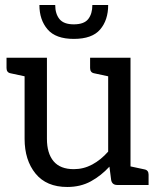

<svg xmlns="http://www.w3.org/2000/svg" viewBox="-20 -737 625 765"><path d="M248 8Q165 8 121.5 -45.5Q78 -99 78 -184V-433L22 -445Q6 -448 6 -466V-507H167V-184Q167 -126 193.5 -94.5Q220 -63 274 -63Q313 -63 347.5 -81.5Q382 -100 411 -133V-433L355 -445Q339 -448 339 -466V-507H500V-74L556 -62Q572 -59 572 -41V0H447Q427 0 423 -19L416 -73Q383 -37 342 -14.5Q301 8 248 8ZM274 -582Q202 -582 169.5 -620Q137 -658 137 -717H200Q200 -682 217 -661Q234 -640 274 -640Q315 -640 331.5 -661Q348 -682 348 -717H411Q411 -657 379 -619.5Q347 -582 274 -582Z"/></svg>

Font: Aleo
Style: Regular
Weight: 400
Designer: Alessio Laiso
Foundry: Alessio Laiso
Version: Version 2.001; ttfautohint (v1.8.4.7-5d5b);gftools[0.9.29]